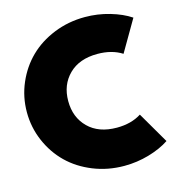

<svg xmlns="http://www.w3.org/2000/svg" viewBox="-114 -860 883 970"><g transform="rotate(-15 327.5 -375.0)"><path d="M417.7 14.5Q331.4 14.5 255.5 -16.1Q179.5 -46.8 126.1 -99.1Q72.7 -151.4 41.8 -223.2Q10.9 -295 10.9 -374.5Q10.9 -454.1 41.8 -525.9Q72.7 -597.7 126.1 -650Q179.5 -702.3 255.5 -733Q331.4 -763.6 417.7 -763.6Q484.1 -763.6 547.3 -745.2Q610.5 -726.8 654.5 -697.3L559.1 -533.6Q506.4 -567.3 430.9 -567.3Q335.9 -567.3 281.6 -513.6Q227.3 -460 227.3 -375Q227.3 -289.5 281.6 -235.7Q335.9 -181.8 430.9 -181.8Q506.4 -181.8 559.1 -215.5L654.5 -51.8Q610.5 -22.3 547.3 -3.9Q484.1 14.5 417.7 14.5Z"/></g></svg>

Font: Spartan MB Black
Style: Regular
Weight: 900
Designer: Matt Bailey, Mirko Velimirovic
Foundry: Matt Bailey
Version: Version 1.005